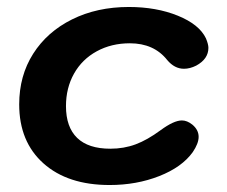

<svg xmlns="http://www.w3.org/2000/svg" viewBox="-20 -520 649 550"><path d="M35 -221Q35 -303 75 -366Q115 -429 186.5 -464.5Q258 -500 349 -500Q428 -500 489.5 -475Q551 -450 570 -410Q577 -393 577 -383Q577 -351 542 -332Q524 -323 507 -323Q480 -323 459 -348Q421 -396 352 -396Q299 -396 257 -373Q215 -350 192 -309Q169 -268 169 -216Q169 -156 201 -125Q233 -94 296 -94Q335 -94 368.5 -106.5Q402 -119 440 -147Q478 -175 501 -175Q516 -175 531 -163Q549 -148 549 -128Q549 -109 532 -84Q501 -41 436 -15.5Q371 10 294 10Q174 10 104.5 -52Q35 -114 35 -221Z"/></svg>

Font: Kodchasan
Style: Bold Italic
Weight: 700
Italic angle: -10°
Version: Version 1.000; ttfautohint (v1.6)